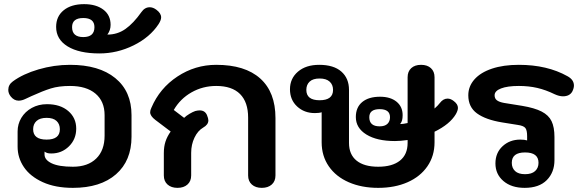

<svg xmlns="http://www.w3.org/2000/svg" viewBox="-20 -897 2821 927"><path d="M65 -189V-262Q65 -298 83 -328Q101 -358 133.5 -376Q166 -394 207 -394Q271 -394 309.5 -361Q348 -328 348 -276Q348 -225 313 -190.5Q278 -156 228 -156Q216 -156 209 -158Q202 -160 195 -165V-151Q195 -125 229.5 -108.5Q264 -92 332 -92Q404 -92 444.5 -131.5Q485 -171 485 -242V-341Q485 -408 441 -445Q397 -482 318 -482Q264 -482 225.5 -470Q187 -458 132 -433L104 -420Q86 -411 70 -411Q48 -411 32 -431Q20 -446 20 -463Q20 -488 42 -504Q91 -540 166 -562Q241 -584 318 -584Q458 -584 536.5 -520Q615 -456 615 -341V-237Q615 -121 540 -55.5Q465 10 332 10Q247 10 186.5 -17.5Q126 -45 95.5 -90Q65 -135 65 -189ZM269 -273Q269 -298 253 -313Q237 -328 205 -328Q173 -328 156.5 -313Q140 -298 140 -273Q140 -223 205 -223Q269 -223 269 -273Z M251 -767Q251 -818 287.5 -847.5Q324 -877 386 -877Q444 -877 479 -850.5Q514 -824 514 -777Q514 -751 499 -731V-730Q547 -730 585.5 -757Q624 -784 663 -839Q679 -862 703 -862Q719 -862 735 -850Q758 -833 758 -813Q758 -800 746 -781Q704 -717 625 -678Q546 -639 460 -639Q362 -639 306.5 -673Q251 -707 251 -767ZM436 -766Q436 -810 382 -810Q328 -810 328 -766Q328 -718 382 -718Q436 -718 436 -766Z M771 -50V-158Q771 -189 779 -213.5Q787 -238 804 -262L730 -318Q705 -337 705 -355Q705 -365 711 -377Q751 -471 836.5 -527.5Q922 -584 1024 -584Q1163 -584 1236.5 -518Q1310 -452 1310 -327V-50Q1310 -22 1292 -6Q1274 10 1244 10Q1214 10 1196 -6Q1178 -22 1178 -50V-329Q1178 -404 1139 -443Q1100 -482 1024 -482Q959 -482 904.5 -451Q850 -420 819 -366L869 -328Q879 -338 895 -347.5Q911 -357 923 -361Q935 -364 944 -364Q969 -364 979 -342Q986 -325 986 -316Q986 -295 961 -281Q935 -266 919 -232.5Q903 -199 903 -159V-50Q903 -22 885 -6Q867 10 837 10Q807 10 789 -6Q771 -22 771 -50Z M2191 -376Q2191 -364 2181 -346Q2152 -297 2078 -261V-210Q2078 -144 2043.5 -94Q2009 -44 1947.5 -17Q1886 10 1806 10Q1726 10 1664 -17Q1602 -44 1567.5 -94Q1533 -144 1533 -210V-355Q1521 -351 1500 -351Q1449 -351 1414.5 -383Q1380 -415 1380 -466Q1380 -518 1418.5 -551Q1457 -584 1521 -584Q1591 -584 1628 -551.5Q1665 -519 1665 -463V-207Q1665 -151 1701.5 -121.5Q1738 -92 1806 -92Q1874 -92 1911 -121.5Q1948 -151 1948 -207V-221Q1913 -216 1887 -216Q1800 -216 1749 -247.5Q1698 -279 1698 -332Q1698 -379 1729 -404.5Q1760 -430 1815 -430Q1865 -430 1894.5 -406Q1924 -382 1924 -341Q1924 -312 1913 -300V-298Q1926 -298 1948 -303V-524Q1948 -552 1965.5 -568Q1983 -584 2013 -584Q2043 -584 2060.5 -568Q2078 -552 2078 -524V-373Q2095 -388 2104 -400Q2120 -421 2141 -421Q2156 -421 2171 -409Q2191 -394 2191 -376ZM1588 -463Q1588 -488 1571.5 -503Q1555 -518 1523 -518Q1491 -518 1475 -503Q1459 -488 1459 -463Q1459 -413 1523 -413Q1588 -413 1588 -463ZM1863 -331Q1863 -370 1813 -370Q1763 -370 1763 -331Q1763 -287 1813 -287Q1838 -287 1850.5 -299Q1863 -311 1863 -331Z M2372 -108Q2372 -159 2406.5 -191Q2441 -223 2492 -223Q2513 -223 2525 -219V-240Q2525 -268 2516.5 -279Q2508 -290 2479 -294L2404 -306Q2325 -319 2283 -349.5Q2241 -380 2241 -437Q2241 -480 2270.5 -513.5Q2300 -547 2355 -565.5Q2410 -584 2485 -584Q2622 -584 2720 -529Q2751 -512 2751 -484Q2751 -471 2743 -455Q2730 -432 2698 -432Q2680 -432 2658 -442Q2615 -463 2574 -472.5Q2533 -482 2485 -482Q2430 -482 2399 -470Q2368 -458 2368 -437Q2368 -421 2379.5 -412.5Q2391 -404 2414 -400L2501 -386Q2561 -376 2595 -358.5Q2629 -341 2643 -312Q2657 -283 2657 -235V-124Q2657 -65 2620 -27.5Q2583 10 2513 10Q2449 10 2410.5 -23Q2372 -56 2372 -108ZM2580 -111Q2580 -161 2515 -161Q2451 -161 2451 -111Q2451 -86 2467 -71Q2483 -56 2515 -56Q2547 -56 2563.5 -71Q2580 -86 2580 -111Z"/></svg>

Font: Kodchasan
Style: Bold
Weight: 700
Designer: Katatrad Aksorn Co.,Ltd.
Foundry: Cadson Demak Co.,Ltd.
Version: Version 1.000; ttfautohint (v1.6)